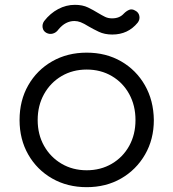

<svg xmlns="http://www.w3.org/2000/svg" viewBox="-20 -770 717 795"><path d="M339 5Q259 5 196 -31Q133 -67 97 -130Q61 -193 61 -273Q61 -354 97 -417Q133 -480 196 -516Q259 -552 339 -552Q419 -552 481.5 -516Q544 -480 580 -417Q616 -354 617 -273Q617 -193 580.5 -130Q544 -67 481.5 -31Q419 5 339 5ZM339 -65Q397 -65 443 -92Q489 -119 515 -166Q541 -213 541 -273Q541 -333 515 -380.5Q489 -428 443 -455Q397 -482 339 -482Q281 -482 235 -455Q189 -428 162.5 -380.5Q136 -333 136 -273Q136 -213 162.5 -166Q189 -119 235 -92Q281 -65 339 -65ZM445 -627Q413 -627 389 -638.5Q365 -650 348 -660Q327 -673 314 -678Q301 -683 288 -683Q270 -683 253.5 -674.5Q237 -666 222 -648Q213 -635 199 -631Q185 -627 172 -634Q159 -641 156.5 -655.5Q154 -670 163 -683Q188 -715 221 -732.5Q254 -750 290 -750Q322 -750 344.5 -739Q367 -728 383 -718Q403 -706 415.5 -700Q428 -694 444 -694Q460 -694 472 -699Q484 -704 493 -714Q504 -725 515.5 -729.5Q527 -734 540 -726Q554 -719 557 -704Q560 -689 550 -676Q510 -627 445 -627Z"/></svg>

Font: Comfortaa
Style: Regular
Weight: 400
Designer: Johan Aakerlund
Foundry: Johan Aakerlund
Version: Version 3.104; ttfautohint (v1.8.1.43-b0c9)